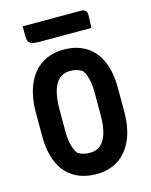

<svg xmlns="http://www.w3.org/2000/svg" viewBox="-135 -996 869 1103"><g transform="rotate(-15 300.0 -445.0)"><path d="M301 -720Q378 -720 432.5 -686.5Q487 -653 516.5 -587.5Q546 -522 546 -424V-288Q546 -188 515.5 -119.5Q485 -51 430.5 -15.5Q376 20 302 20Q224 20 168.5 -13Q113 -46 83.5 -111.5Q54 -177 54 -273V-409Q54 -509 84.5 -579Q115 -649 170.5 -684.5Q226 -720 301 -720ZM190 -262Q190 -215 199 -181Q208 -147 223 -128Q238 -118 255.5 -113Q273 -108 296 -108Q335 -108 360 -130.5Q385 -153 397.5 -196Q410 -239 410 -301V-435Q410 -467 406 -493Q402 -519 394.5 -539Q387 -559 377 -572Q361 -582 344.5 -587Q328 -592 304 -592Q265 -592 240 -569Q215 -546 202.5 -502.5Q190 -459 190 -396ZM109 -910H452Q474 -910 482.5 -901.5Q491 -893 491 -873Q491 -854 489.5 -835Q488 -816 488 -799H178Q150 -799 135 -804Q120 -809 114.5 -820.5Q109 -832 109 -850Q109 -865 109 -880Q109 -895 109 -910Z"/></g></svg>

Font: Rec Mono Semicasual
Style: Bold
Weight: 700
Version: Version 1.085; ttfautohint (v1.8.4.7-5d5b)